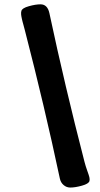

<svg xmlns="http://www.w3.org/2000/svg" viewBox="-20 -758 457 875"><path d="M252.9 56.2Q182.6 -274.4 92.8 -622.1Q90.8 -629.9 87.6 -641.6Q84.5 -653.3 83 -658.4Q81.5 -663.6 79.8 -671.6Q78.1 -679.7 77.4 -683.6Q76.7 -687.5 76.2 -692.6Q75.7 -697.8 76.2 -701.4Q76.7 -705.1 77.6 -708.5Q81.1 -721.2 111.6 -729.7Q142.1 -738.3 164.6 -738.3Q196.3 -738.3 205.1 -698.2Q275.4 -367.7 365.2 -20Q370.1 -1 377.4 19.3Q384.8 39.6 387.2 49.3Q389.6 59.1 387.7 66.9Q384.3 79.6 353.5 88.1Q322.8 96.7 300.3 96.7Q283.2 96.7 270 85.4Q256.8 74.2 252.9 56.2Z"/></svg>

Font: Cooper* ExtraBold
Style: Italic
Weight: 800
Italic angle: -7°
Designer: Owen Earl
Foundry: indestructible type*
Version: Version 0.001